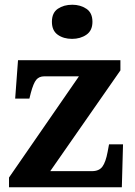

<svg xmlns="http://www.w3.org/2000/svg" viewBox="-20 -790 569 810"><path d="M18 0V-41L313 -468H167Q145 -468 133 -453.5Q121 -439 110 -398L104 -374H44L56 -536H488V-493L192 -68H368Q398 -68 412 -87Q426 -106 434 -149L440 -181H499L494 0ZM284 -626Q248 -626 223.5 -643.5Q199 -661 199 -698Q199 -736 224 -753Q249 -770 285 -770Q319 -770 344.5 -753Q370 -736 370 -698Q370 -661 344.5 -643.5Q319 -626 284 -626Z"/></svg>

Font: Noto Serif Gujarati
Style: Bold
Weight: 700
Version: Version 2.102